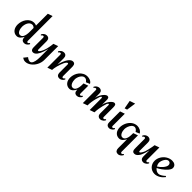

<svg xmlns="http://www.w3.org/2000/svg" viewBox="210 -1958 3441 3441"><g transform="rotate(45 1930.5 -237.0)"><path d="M438 -58.1Q432.1 -45.4 422.9 -34.2Q413.6 -22.9 402.3 -14.2Q391.1 -5.4 377.7 -0.2Q364.3 4.9 350.1 4.9Q311.5 4.9 294.2 -16.4Q276.9 -37.6 276.9 -74.2V-83Q268.6 -66.4 257.8 -49.8Q247.1 -33.2 233.2 -20Q219.2 -6.8 201.9 1.5Q184.6 9.8 163.1 9.8Q130.4 9.8 105.7 -3.2Q81.1 -16.1 64.5 -37.8Q47.9 -59.6 39.3 -88.4Q30.8 -117.2 30.8 -148.9Q30.8 -189.9 43.5 -231.4Q56.2 -272.9 80.6 -306.6Q105 -340.3 140.6 -361.6Q176.3 -382.8 222.2 -382.8Q250.5 -382.8 276.9 -369.1V-668.9L367.2 -700.2V-71.8Q367.2 -62 371.8 -54Q376.5 -45.9 387.2 -45.9Q398.4 -45.9 408.2 -54.9Q418 -64 423.8 -73.2ZM276.9 -205.1V-309.1Q265.6 -320.3 251.7 -327.6Q237.8 -335 221.2 -335Q192.4 -335 172.4 -319.3Q152.3 -303.7 139.6 -280.3Q127 -256.8 121.1 -229.7Q115.2 -202.6 115.2 -179.2Q115.2 -160.6 118.9 -137.5Q122.6 -114.3 131.6 -94Q140.6 -73.7 155.5 -59.8Q170.4 -45.9 192.9 -45.9Q210.9 -45.9 224.4 -54Q237.8 -62 247.1 -75Q256.3 -87.9 262.2 -104.7Q268.1 -121.6 271.2 -139.2Q274.4 -156.7 275.6 -174.1Q276.9 -191.4 276.9 -205.1Z M818.8 -40Q818.8 -4.9 810.1 28.6Q801.3 62 785.9 91.6Q770.5 121.1 749.5 145.8Q728.5 170.4 703.9 188.2Q679.2 206.1 651.9 216.1Q624.5 226.1 596.7 226.1Q575.7 226.1 557.1 219Q538.6 211.9 522 200.2L576.7 130.9Q584 136.7 593 143.1Q602.1 149.4 611.8 154.5Q621.6 159.7 632.1 162.8Q642.6 166 652.8 166Q671.4 166 684.3 154.8Q697.3 143.6 705.6 126Q713.9 108.4 718.8 86.2Q723.6 64 725.8 42Q728 20 728.5 0.2Q729 -19.5 729 -32.2V-229Q725.1 -211.9 718.8 -187.7Q712.4 -163.6 702.9 -137Q693.4 -110.4 681.2 -84.2Q668.9 -58.1 653.6 -37.1Q638.2 -16.1 619.4 -3.2Q600.6 9.8 578.6 9.8Q556.2 9.8 544.7 -0.2Q533.2 -10.3 528.1 -25.6Q522.9 -41 522.5 -59.6Q522 -78.1 522 -95.2V-306.2Q522 -314.9 517.1 -323.5Q512.2 -332 502 -332Q489.7 -332 479.7 -323Q469.7 -314 463.9 -305.2L450.7 -319.8Q456.5 -332 465.6 -343.5Q474.6 -355 486.1 -363.8Q497.6 -372.6 511 -377.7Q524.4 -382.8 539.1 -382.8Q577.1 -382.8 594 -361.6Q610.8 -340.3 610.8 -304.2V-103Q610.8 -100.1 611.1 -95.5Q611.3 -90.8 612.8 -86.7Q614.3 -82.5 617.2 -79.3Q620.1 -76.2 625 -76.2Q634.3 -76.2 644 -86.9Q653.8 -97.7 662.6 -111.8Q671.4 -126 677.7 -140.1Q684.1 -154.3 687 -161.1Q695.8 -182.1 702.6 -207Q709.5 -231.9 714.6 -258.1Q719.7 -284.2 723.4 -309.8Q727.1 -335.4 729 -358.9L818.8 -390.1Z M1332 -57.1Q1326.2 -44.4 1316.9 -33.2Q1307.6 -22 1296.1 -13.2Q1284.7 -4.4 1271.5 0.7Q1258.3 5.9 1244.1 5.9Q1205.6 5.9 1188.2 -15.4Q1170.9 -36.6 1170.9 -73.2V-272Q1170.9 -275.4 1170.7 -280Q1170.4 -284.7 1168.9 -288.8Q1167.5 -293 1165 -295.9Q1162.6 -298.8 1158.2 -298.8Q1144.5 -298.8 1130.6 -282.2Q1116.7 -265.6 1103.8 -239.3Q1090.8 -212.9 1079.8 -180.2Q1068.8 -147.5 1060.5 -115.5Q1052.2 -83.5 1047.6 -55.7Q1043 -27.8 1043 -11.2L954.1 20V-308.1Q954.1 -317.9 949.2 -325.9Q944.3 -334 934.1 -334Q921.9 -334 911.9 -325Q901.9 -315.9 896 -307.1L882.8 -321.8Q888.7 -334 897.7 -345.5Q906.7 -356.9 918.2 -365.7Q929.7 -374.5 943.1 -379.6Q956.5 -384.8 971.2 -384.8Q1009.3 -384.8 1026.1 -363.5Q1043 -342.3 1043 -306.2V-147Q1047.4 -167 1054.9 -192.6Q1062.5 -218.3 1073.2 -244.6Q1084 -271 1097.4 -296.1Q1110.8 -321.3 1127 -341.1Q1143.1 -360.8 1162.1 -372.8Q1181.2 -384.8 1203.1 -384.8Q1226.1 -384.8 1237.8 -374.8Q1249.5 -364.7 1254.6 -349.4Q1259.8 -334 1260.3 -315.4Q1260.7 -296.9 1260.7 -279.8V-70.8Q1260.7 -61 1265.6 -53Q1270.5 -44.9 1280.8 -44.9Q1292 -44.9 1302 -54Q1312 -63 1317.9 -71.8Z M1772.9 -58.1Q1767.1 -45.4 1758.3 -34.2Q1749.5 -22.9 1738 -14.2Q1726.6 -5.4 1713.1 -0.2Q1699.7 4.9 1685.1 4.9Q1646.5 4.9 1629.6 -16.4Q1612.8 -37.6 1612.8 -74.2V-83Q1604 -66.4 1593 -49.8Q1582 -33.2 1568.1 -20Q1554.2 -6.8 1537.1 1.5Q1520 9.8 1499 9.8Q1467.3 9.8 1442.9 -2.4Q1418.5 -14.6 1401.9 -35.4Q1385.3 -56.2 1377 -84Q1368.7 -111.8 1368.7 -143.1Q1368.7 -185.5 1383.5 -227.8Q1398.4 -270 1425.5 -303.2Q1452.6 -336.4 1490.5 -357.2Q1528.3 -377.9 1574.7 -377.9Q1593.3 -377.9 1611.8 -374.5Q1630.4 -371.1 1647.2 -363.5Q1664.1 -356 1678 -343.8Q1691.9 -331.5 1700.7 -314L1627.9 -283.2Q1622.1 -292.5 1614.5 -301Q1606.9 -309.6 1597.9 -315.9Q1588.9 -322.3 1578.6 -326.2Q1568.4 -330.1 1557.1 -330.1Q1531.7 -330.1 1512 -314.5Q1492.2 -298.8 1478.3 -275.9Q1464.4 -252.9 1457 -227.1Q1449.7 -201.2 1449.7 -180.2Q1449.7 -161.6 1453.4 -138.4Q1457 -115.2 1466.3 -94.7Q1475.6 -74.2 1490.7 -60.1Q1505.9 -45.9 1528.8 -45.9Q1546.9 -45.9 1560.1 -54Q1573.2 -62 1582.5 -75Q1591.8 -87.9 1597.9 -104.7Q1604 -121.6 1607.2 -139.2Q1610.4 -156.7 1611.6 -174.1Q1612.8 -191.4 1612.8 -205.1V-238.8L1701.7 -270V-71.8Q1701.7 -62 1706.5 -54Q1711.4 -45.9 1721.7 -45.9Q1733.9 -45.9 1743.9 -54.9Q1753.9 -64 1759.8 -73.2Z M2364.7 -57.1Q2353.5 -33.2 2338.4 -20.5Q2323.2 -7.8 2309.6 -2Q2293.5 4.9 2276.9 5.9Q2254.9 5.9 2241 -1Q2227.1 -7.8 2218.8 -19Q2210.4 -30.3 2207.3 -44.4Q2204.1 -58.6 2204.1 -73.2V-277.8Q2204.1 -285.6 2201.2 -291.7Q2198.2 -297.9 2193.4 -298.8Q2188.5 -299.8 2181.6 -293.9Q2174.8 -288.1 2167 -272.9Q2153.8 -233.9 2143.1 -190.9Q2133.8 -153.8 2126.2 -107.2Q2118.7 -60.5 2117.7 -11.2L2027.8 20V-277.8Q2027.8 -285.6 2024.9 -291.7Q2022 -297.9 2016.8 -298.8Q2011.7 -299.8 2004.9 -293.9Q1998 -288.1 1990.7 -272.9Q1976.1 -231.9 1965.3 -187.5Q1960.4 -168.5 1956.1 -147Q1951.7 -125.5 1948.5 -102.8Q1945.3 -80.1 1943.4 -56.9Q1941.4 -33.7 1941.9 -11.2L1853 20V-308.1Q1853 -319.8 1847.7 -326.7Q1842.3 -333.5 1833.7 -333.7Q1825.2 -334 1814.9 -327.6Q1804.7 -321.3 1794.9 -307.1L1781.7 -321.8Q1793 -345.2 1807.9 -358.2Q1822.8 -371.1 1836.9 -377Q1853 -383.8 1870.1 -384.8Q1891.6 -384.8 1905.5 -377.9Q1919.4 -371.1 1927.5 -360.1Q1935.5 -349.1 1938.7 -335Q1941.9 -320.8 1941.9 -306.2V-203.1Q1950.7 -247.1 1968.3 -280.8Q1985.8 -314.5 2005.1 -337.6Q2024.4 -360.8 2043 -372.8Q2061.5 -384.8 2072.8 -384.8Q2086.9 -384.8 2095.7 -380.1Q2104.5 -375.5 2109.4 -366.2Q2114.3 -356.9 2116 -343.5Q2117.7 -330.1 2117.7 -312V-203.1Q2127 -247.1 2144.3 -280.8Q2161.6 -314.5 2181.2 -337.6Q2200.7 -360.8 2219.2 -372.8Q2237.8 -384.8 2249 -384.8Q2276.9 -384.8 2285.4 -366.5Q2293.9 -348.1 2293.9 -312V-70.8Q2293.9 -59.1 2299.3 -52.2Q2304.7 -45.4 2313 -45.2Q2321.3 -44.9 2331.3 -51.3Q2341.3 -57.6 2351.1 -71.8Z M2522.9 -637.2 2497.1 -459 2449.2 -443.8 2419.9 -602.1ZM2590.3 -57.1Q2579.1 -33.2 2564.2 -20.5Q2549.3 -7.8 2535.6 -2Q2519.5 4.9 2502.9 5.9Q2481.4 5.9 2467.3 -1Q2453.1 -7.8 2444.8 -19Q2436.5 -30.3 2433.3 -44.4Q2430.2 -58.6 2430.2 -73.2V-347.2L2520 -377.9V-70.8Q2520 -59.1 2525.4 -52.2Q2530.8 -45.4 2539.3 -45.2Q2547.9 -44.9 2557.9 -51.3Q2567.9 -57.6 2577.1 -71.8Z M3032.2 158.2Q3026.4 170.4 3017.3 181.9Q3008.3 193.4 2997.1 202.4Q2985.8 211.4 2972.4 216.8Q2959 222.2 2944.3 222.2Q2905.8 222.2 2888.9 200.7Q2872.1 179.2 2872.1 143.1V-83Q2863.3 -66.4 2852.3 -49.8Q2841.3 -33.2 2827.4 -20Q2813.5 -6.8 2796.4 1.5Q2779.3 9.8 2758.3 9.8Q2726.6 9.8 2702.1 -2.4Q2677.7 -14.6 2661.1 -35.4Q2644.5 -56.2 2636.2 -84Q2627.9 -111.8 2627.9 -143.1Q2627.9 -171.4 2634.8 -200.4Q2641.6 -229.5 2654.1 -256.1Q2666.5 -282.7 2684.8 -306.2Q2703.1 -329.6 2725.8 -346.7Q2748.5 -363.8 2775.9 -373.8Q2803.2 -383.8 2834 -383.8Q2852.5 -383.8 2871.1 -379.4Q2889.6 -375 2906.5 -366.5Q2923.3 -357.9 2937.3 -344.7Q2951.2 -331.5 2960 -314L2887.2 -283.2Q2881.3 -292.5 2873.8 -302Q2866.2 -311.5 2857.2 -319.1Q2848.1 -326.7 2837.6 -331.3Q2827.1 -335.9 2815.9 -335.9Q2799.3 -335.9 2784.9 -328.4Q2770.5 -320.8 2758.5 -308.1Q2746.6 -295.4 2737.3 -279.1Q2728 -262.7 2721.7 -245.4Q2715.3 -228 2712.2 -211.2Q2709 -194.3 2709 -180.2Q2709 -161.6 2712.6 -138.4Q2716.3 -115.2 2725.6 -94.7Q2734.9 -74.2 2750 -60.1Q2765.1 -45.9 2788.1 -45.9Q2814.9 -45.9 2831.5 -63Q2848.1 -80.1 2857.2 -104.7Q2866.2 -129.4 2869.1 -156.5Q2872.1 -183.6 2872.1 -204.1V-238.8L2960.9 -270V145Q2960.9 154.3 2965.8 162.1Q2970.7 169.9 2981 169.9Q2993.2 169.9 3003.2 161.4Q3013.2 152.8 3019 144Z M3457 -57.1Q3445.8 -33.2 3430.7 -20.5Q3415.5 -7.8 3401.9 -2Q3385.7 4.9 3369.1 5.9Q3347.2 5.9 3333.3 -1Q3319.3 -7.8 3311 -19Q3302.7 -30.3 3299.6 -44.4Q3296.4 -58.6 3296.4 -73.2V-229Q3292.5 -211.4 3286.4 -187Q3280.3 -162.6 3271.5 -136Q3262.7 -109.4 3251 -83.3Q3239.3 -57.1 3223.9 -36.6Q3208.5 -16.1 3189.2 -3.2Q3169.9 9.8 3146 9.8Q3126 9.8 3114.5 2.2Q3103 -5.4 3097.4 -19.3Q3091.8 -33.2 3090.6 -52.5Q3089.4 -71.8 3089.4 -95.2V-307.1Q3089.4 -318.8 3084 -325.7Q3078.6 -332.5 3070.1 -332.8Q3061.5 -333 3051.3 -326.7Q3041 -320.3 3031.2 -306.2L3018.1 -320.8Q3029.3 -344.2 3043.9 -357.2Q3058.6 -370.1 3072.8 -376Q3088.9 -382.8 3106 -383.8Q3127.9 -383.8 3141.8 -377Q3155.8 -370.1 3163.8 -359.1Q3171.9 -348.1 3175 -334Q3178.2 -319.8 3178.2 -305.2V-103Q3178.2 -84 3185.1 -78.1Q3191.9 -72.3 3202.9 -79.8Q3213.9 -87.4 3227.3 -107.7Q3240.7 -127.9 3254.4 -161.1Q3263.2 -192.9 3271.5 -226.6Q3278.3 -255.4 3285.4 -290Q3292.5 -324.7 3296.4 -356.9L3386.2 -388.2V-70.8Q3386.2 -59.1 3391.6 -52.2Q3397 -45.4 3405.3 -45.2Q3413.6 -44.9 3423.6 -51.3Q3433.6 -57.6 3443.4 -71.8Z M3844.2 -95.2Q3827.1 -73.2 3806.9 -54.2Q3786.6 -35.2 3762.9 -21Q3739.3 -6.8 3712.9 1.5Q3686.5 9.8 3658.2 9.8Q3622.1 9.8 3591.8 -3.2Q3561.5 -16.1 3539.6 -38.8Q3517.6 -61.5 3505.4 -92.5Q3493.2 -123.5 3493.2 -159.2Q3493.2 -188.5 3501.5 -216.8Q3509.8 -245.1 3524.9 -270Q3540 -294.9 3560.8 -316.2Q3581.5 -337.4 3606.4 -352.5Q3631.3 -367.7 3659.2 -376.2Q3687 -384.8 3716.3 -384.8Q3736.8 -384.8 3755.1 -379.9Q3773.4 -375 3787.6 -364.5Q3801.8 -354 3810.1 -337.6Q3818.4 -321.3 3818.4 -298.8Q3818.4 -280.3 3807.4 -259.8Q3796.4 -239.3 3778.6 -218.8Q3760.7 -198.2 3738.3 -178.5Q3715.8 -158.7 3692.6 -141.8Q3669.4 -125 3647.9 -112.3Q3626.5 -99.6 3610.4 -92.8Q3628.4 -70.3 3652.3 -56.2Q3676.3 -42 3703.1 -42Q3720.2 -42 3737.8 -48.6Q3755.4 -55.2 3771.7 -65.4Q3788.1 -75.7 3803 -87.9Q3817.9 -100.1 3829.6 -110.8ZM3726.6 -280.8Q3726.6 -292 3722.9 -302.2Q3719.2 -312.5 3712.4 -320.1Q3705.6 -327.6 3696 -332.3Q3686.5 -336.9 3674.3 -336.9Q3652.3 -336.9 3633.8 -321.5Q3615.2 -306.2 3601.8 -283.7Q3588.4 -261.2 3580.8 -236.1Q3573.2 -210.9 3573.2 -191.9Q3573.2 -173.3 3579.1 -153.8Q3585 -134.3 3595.2 -116.2Q3614.7 -127 3637.7 -146Q3660.6 -165 3680.4 -187.7Q3700.2 -210.4 3713.4 -234.9Q3726.6 -259.3 3726.6 -280.8Z"/></g></svg>

Font: Redressed
Style: Regular
Weight: 400
Designer: Astigmatic (AOETI)
Foundry: Astigmatic (AOETI)
Version: Version 1.000